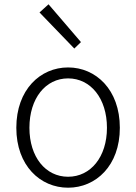

<svg xmlns="http://www.w3.org/2000/svg" viewBox="-20 -861 634 894"><path d="M297 13C426 13 538 -89 538 -266C538 -444 426 -547 297 -547C168 -547 56 -444 56 -266C56 -89 168 13 297 13ZM297 -38C192 -38 117 -130 117 -266C117 -403 192 -496 297 -496C402 -496 478 -403 478 -266C478 -130 402 -38 297 -38ZM326 -635 357 -665 206 -841 164 -803Z"/></svg>

Font: GenYoGothic2 TW L
Style: Regular
Weight: 300
Version: Version 2.100;PS 2.1;hotconv 16.6.51;makeotf.lib2.5.65220 DE